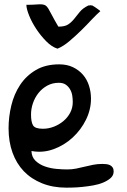

<svg xmlns="http://www.w3.org/2000/svg" viewBox="-20 -863 585 885"><path d="M19.5 -271.5Q19.5 -324.2 32.2 -377Q44.9 -429.7 72.8 -471.7Q100.6 -513.7 145 -540Q189.5 -566.4 252.9 -566.4Q289.1 -566.4 316.4 -553.2Q343.8 -540 362.3 -518.6Q380.9 -497.1 390.1 -468.3Q399.4 -439.5 399.4 -408.2Q399.4 -358.4 376.5 -311.5Q353.5 -264.6 314.9 -229Q276.4 -193.4 226.6 -175.3Q176.8 -157.2 125 -167Q126 -138.7 144 -121.6Q162.1 -104.5 187.5 -95.7Q212.9 -86.9 240.2 -84.5Q267.6 -82 289.1 -82Q311.5 -82 331.1 -85.9Q350.6 -89.8 370.1 -94.7Q389.6 -99.6 409.7 -103.5Q429.7 -107.4 452.1 -107.4Q460.9 -107.4 469.7 -106.4Q478.5 -105.5 486.3 -102.1Q494.1 -98.6 499 -91.3Q503.9 -84 503.9 -73.2Q503.9 -54.7 490.2 -42.5Q476.6 -30.3 455.6 -21.5Q434.6 -12.7 409.2 -8.3Q383.8 -3.9 359.9 -1.5Q335.9 1 315.9 1.5Q295.9 2 286.1 2Q223.6 2 173.8 -18.1Q124 -38.1 89.8 -73.7Q55.7 -109.4 37.6 -159.7Q19.5 -210 19.5 -271.5ZM123 -335Q123 -300.8 132.3 -285.2Q141.6 -269.5 177.7 -269.5Q203.1 -269.5 227.5 -278.8Q252 -288.1 272 -304.7Q292 -321.3 303.7 -343.8Q315.4 -366.2 315.4 -392.6Q315.4 -407.2 313 -422.9Q310.5 -438.5 302.7 -451.7Q294.9 -464.8 282.7 -473.1Q270.5 -481.4 251 -481.4Q221.7 -481.4 197.8 -468.3Q173.8 -455.1 157.2 -434.1Q140.6 -413.1 131.8 -387.2Q123 -361.3 123 -335ZM245.1 -638.7Q218.8 -646.5 192.9 -672.9Q167 -699.2 146.5 -730.5Q126 -761.7 113.8 -792.5Q101.6 -823.2 101.6 -840.8Q129.9 -840.8 147 -842.3Q164.1 -843.8 173.8 -842.8Q183.6 -841.8 189.9 -837.9Q196.3 -834 203.1 -822.8Q210 -811.5 220.2 -791.5Q230.5 -771.5 249 -740.2Q279.3 -740.2 294.4 -750.5Q309.6 -760.7 321.8 -775.9Q334 -791 347.7 -808.1Q361.3 -825.2 387.7 -837.9H391.6Q393.6 -837.9 394.5 -838.4Q395.5 -838.9 396.5 -838.9Q397.5 -838.9 398.9 -838.4Q400.4 -837.9 402.3 -837.9H405.3Q409.2 -835.9 415 -832Q420.9 -828.1 427.2 -823.7Q433.6 -819.3 438.5 -815.4Q441.4 -812.5 442.4 -811.5Q426.8 -797.9 404.3 -774.4Q381.8 -750 354.5 -723.1Q327.1 -696.3 299.3 -672.9Q271.5 -649.4 245.1 -638.7Z"/></svg>

Font: Gloria Hallelujah
Style: Regular
Weight: 400
Designer: Kimberly Geswein
Foundry: Kimberly Geswein
Version: Version 1.004 2010